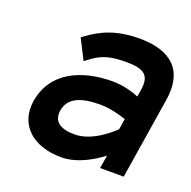

<svg xmlns="http://www.w3.org/2000/svg" viewBox="-92 -554 654 656"><g transform="rotate(20 234.5 -225.5)"><path d="M41 -137C27 -46 94 11 195 11C255 11 311 -25 341 -48L333 0H419L466 -296C484 -407 426 -462 309 -462C227 -462 175 -439 126 -403L118 -397L155 -324L166 -332C205 -363 237 -371 295 -371C360 -371 382 -353 373 -298L369 -273C350 -281 314 -293 273 -293C162 -293 59 -250 41 -137ZM138 -138C146 -189 195 -204 259 -204C300 -204 339 -191 355 -186L349 -147C337 -135 276 -78 212 -78C159 -78 132 -97 138 -138Z"/></g></svg>

Font: Charger Pro
Style: ExBdObl
Weight: 400
Designer: Jasper
Foundry: Cannot Into Space Fonts
Version: Version 1.09